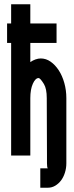

<svg xmlns="http://www.w3.org/2000/svg" viewBox="-20 -731 346 900"><path d="M13.2 -529.8V-621.1H32.2V-710.9H122.1V-621.1H245.1V-529.8H122.1V-439.9Q133.3 -447.8 146.2 -452.4Q159.2 -457 170.9 -457Q195.8 -457 217.3 -441.9Q238.8 -426.8 255.4 -401.4Q272 -376 281.5 -342Q291 -308.1 291 -271V34.2Q291 57.1 284.4 78.1Q277.8 99.1 266.4 114.5Q254.9 129.9 239 139.4Q223.1 148.9 205.1 148.9H168.9V58.1H204.1Q200.2 54.2 200.2 34.2V-2L199.2 -271Q199.2 -314.9 186 -336.9Q168.9 -364.7 161.1 -365.2Q146 -365.2 134 -338.6Q122.1 -312 122.1 -271V-2H32.2V-529.8Z"/></svg>

Font: Fundamental  Brigade Condensed
Style: Regular
Weight: 400
Width: 3
Designer: Peter Wiegel, original typeface by Carl Albert Fahrenwaldt 1901
Foundry: Peter Wiegel
Version: Version 0.000 2012 initial release